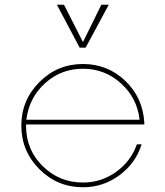

<svg xmlns="http://www.w3.org/2000/svg" viewBox="-20 -780 694 810"><path d="M341.2 -578.8H316.2L220 -760H250L330 -602.5L407.5 -760H438.8ZM588.8 -255H90V-245Q91.2 -146.2 161.2 -78.1Q231.2 -10 330 -10Q407.5 -10 470 -55Q532.5 -100 557.5 -171.2H577.5Q552.5 -91.2 483.8 -40.6Q415 10 330 10Q222.5 10 146.2 -66.2Q70 -142.5 70 -250Q70 -357.5 146.2 -433.8Q222.5 -510 330 -510Q433.8 -510 508.1 -439.4Q582.5 -368.8 588.8 -262.5ZM91.2 -275H568.8Q558.8 -366.2 490.6 -428.1Q422.5 -490 330 -490Q237.5 -490 170 -428.8Q102.5 -367.5 91.2 -275Z"/></svg>

Font: Now Thin
Style: Regular
Weight: 250
Designer: Alfredo Marco Pradil
Foundry: Alfredo Marco Pradil
Version: Version 1.002;PS 001.002;hotconv 1.0.88;makeotf.lib2.5.64775